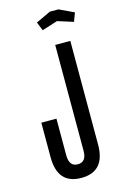

<svg xmlns="http://www.w3.org/2000/svg" viewBox="-117 -797 547 859"><g transform="rotate(-15 156.5 -367.5)"><path d="M40 -115V-275H110V-105Q110 -53 150 -53Q190 -53 190 -105V-595H260V-115Q260 10 150 10Q40 10 40 -115ZM153 -673 137 -713 205 -745H245L313 -713L298 -673L225 -696Z"/></g></svg>

Font: Exetegue
Style: Regular
Weight: 400
Designer: Fábio Duarte Martins
Foundry: Fábio Duarte Martins
Version: Version 0.001